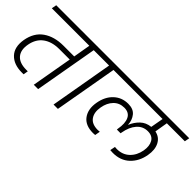

<svg xmlns="http://www.w3.org/2000/svg" viewBox="-2 -1355 1970 1970"><g transform="rotate(45 983.0 -370.0)"><path d="M26 -686 36 -740H784L774 -686H634L513 0H450L528 -444H376Q271 -444 203 -395Q135 -346 117 -249Q100 -156 144.5 -105Q189 -54 287 -54H309L300 -2H274Q157 -2 95 -67.5Q33 -133 53 -252Q75 -377 162.5 -438Q250 -499 382 -499H538L570 -686Z M737 0 857 -686H716L726 -740H1071L1061 -686H921L800 0Z M1516 -79Q1503 -79 1479 -81L1490 -138Q1508 -136 1519 -136Q1601 -136 1655 -187Q1709 -238 1724 -321Q1737 -395 1709.5 -443Q1682 -491 1615 -491Q1544 -491 1497 -437Q1450 -383 1434 -291L1432 -278H1378L1379 -291Q1396 -383 1370 -437Q1344 -491 1274 -491Q1204 -491 1158.5 -444Q1113 -397 1100 -321Q1085 -238 1121 -187Q1157 -136 1241 -136Q1250 -136 1270 -138L1260 -81Q1236 -79 1230 -79Q1118 -79 1067.5 -148Q1017 -217 1036 -324Q1054 -428 1118 -488Q1182 -548 1274 -548Q1349 -548 1385 -503Q1421 -458 1424 -395H1426Q1450 -454 1495 -497Q1540 -540 1608 -547L1633 -686H997L1007 -740H1966L1956 -686H1695L1671 -544Q1741 -530 1772.5 -469Q1804 -408 1788 -319Q1769 -211 1698 -144.5Q1627 -78 1516 -79Z"/></g></svg>

Font: Poppins Light
Style: Italic
Weight: 300
Italic angle: -10°
Designer: Ninad Kale (Devanagari), Jonny Pinhorn (Latin)
Foundry: Indian Type Foundry
Version: Version 3.200;PS 1.000;hotconv 16.6.54;makeotf.lib2.5.65590